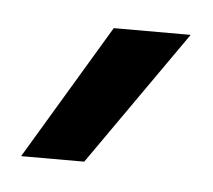

<svg xmlns="http://www.w3.org/2000/svg" viewBox="-60 -778 215 194"><g transform="rotate(5 47.0 -681.5)"><path d="M-33 -613 49 -750H127L31 -613Z"/></g></svg>

Font: Onest Light
Style: Regular
Weight: 300
Designer: Dmitri Voloshin, Andrey Kudryavtsev
Foundry: Dmitri Voloshin, Andrey Kudryavtsev
Version: Version 1.000;gftools[0.9.33]